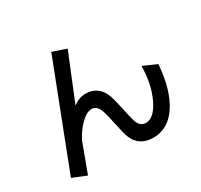

<svg xmlns="http://www.w3.org/2000/svg" viewBox="-169 -1007 1339 1279"><g transform="rotate(-30 500.0 -368.0)"><path d="M56.6 6.8 363.3 -786.1 468.8 -750 324.2 -395.5Q370.1 -430.7 420.9 -430.7Q471.7 -430.7 506.8 -403.8Q542 -377 558.6 -328.1Q568.4 -300.8 585.9 -218.8Q603.5 -136.7 611.3 -113.3Q628.9 -60.5 673.8 -60.5Q737.3 -60.5 786.1 -162.6Q835 -264.6 836.9 -404.3L940.4 -358.4Q925.8 -167 854 -58.6Q782.2 49.8 668.9 49.8Q555.7 49.8 518.6 -50.8Q508.8 -78.1 492.7 -154.3Q476.6 -230.5 468.8 -255.9Q449.2 -322.3 405.3 -322.3Q366.2 -322.3 321.8 -278.3Q277.3 -234.4 246.1 -173.8L163.1 49.8Z"/></g></svg>

Font: GenEi M Gothic v2 Medium
Style: Regular
Weight: 500
Version: Version 2.0